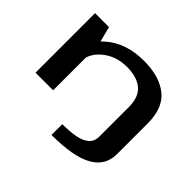

<svg xmlns="http://www.w3.org/2000/svg" viewBox="-173 -849 1334 1334"><g transform="rotate(45 493.5 -182.5)"><path d="M467 227.5Q574.5 227.5 653.2 213.2Q732 199 782.8 170.2Q833.5 141.5 858.2 99Q883 56.5 883 0H710Q710 49 677.8 75.8Q645.5 102.5 590.8 112Q536 121.5 467 121.5ZM82.5 0H255.5V-445L219.5 -585H82.5ZM710 0H883V-302Q883 -454 795.8 -522.8Q708.5 -591.5 557.5 -591.5Q381.5 -591.5 272 -494.8Q162.5 -398 162.5 -319.5L246 -258Q246 -354 321.8 -416Q397.5 -478 502.5 -478Q602.5 -478 656.2 -433Q710 -388 710 -288.5Z"/></g></svg>

Font: Anybody ExtraExpanded SemiBold
Style: Regular
Weight: 600
Width: 8
Version: Version 1.113;gftools[0.9.25]